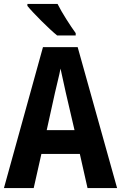

<svg xmlns="http://www.w3.org/2000/svg" viewBox="-20 -954 614 974"><path d="M272 -934H119V-924C148 -888 230 -806 270 -774H364V-786C339 -820 293 -891 272 -934ZM424 0H574L374 -715H198L0 0H151L190 -173H385ZM314 -483 358 -294H217L259 -484C265 -512 281 -573 287 -606C295 -568 304 -528 314 -483Z"/></svg>

Font: Noto Sans Gujarati UI Condensed
Style: Bold
Weight: 700
Width: 3
Designer: Jelle Bosma - Monotype Design Team, Universal Thirst
Foundry: Monotype Imaging Inc.
Version: Version 2.106